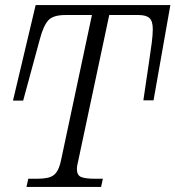

<svg xmlns="http://www.w3.org/2000/svg" viewBox="-20 -734 689 754"><path d="M84 0 91 -32H120Q151 -32 170 -36.5Q189 -41 201 -56.5Q213 -72 220 -106L341 -675H237Q189 -675 170 -654.5Q151 -634 137 -582L71 -339H31L120 -714H649L583 -340H543L566 -496Q572 -535 576 -566.5Q580 -598 580 -620Q580 -651 567 -663Q554 -675 524 -675H409L288 -106Q282 -82 282 -70Q282 -46 298.5 -39Q315 -32 355 -32H384L377 0Z"/></svg>

Font: Noto Serif Light
Style: Italic
Weight: 300
Italic angle: -12°
Designer: Monotype Design Team
Foundry: Monotype Imaging Inc.
Version: Version 2.013